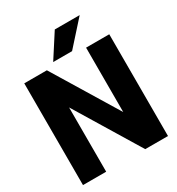

<svg xmlns="http://www.w3.org/2000/svg" viewBox="-209 -1031 1072 1162"><g transform="rotate(-30 327.0 -450.5)"><path d="M28 0H190V-449L463 0H622V-711H460V-261L186 -711H28ZM244 -735H376L525 -901H351Z"/></g></svg>

Font: Asimov Pro
Style: Blk
Weight: 900
Designer: Google
Version: Version 2.000980; 2014